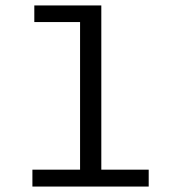

<svg xmlns="http://www.w3.org/2000/svg" viewBox="-20 -685 665 705"><path d="M99 0V-62H274V-604H106V-665H352V-62H526V0Z"/></svg>

Font: Inconsolata Expanded
Style: Regular
Weight: 400
Width: 7
Monospace: yes
Designer: Raph Levien, Cyreal, Brenton Simpson
Foundry: Raph Levien, Cyreal, Google
Version: Version 3.100; ttfautohint (v1.8.4.7-5d5b)